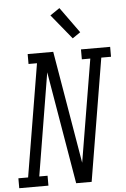

<svg xmlns="http://www.w3.org/2000/svg" viewBox="-93 -1018 695 1062"><g transform="rotate(-5 254.5 -486.5)"><path d="M-30 0V-55H24L128 -680H81V-735H223L329 -110L424 -680H377V-735H539V-680H485L372 0H286L180 -625L86 -55H132V0ZM337 -800 225 -937 278 -973 381 -830Z"/></g></svg>

Font: Iosevka Slab Light Oblique
Style: Regular
Weight: 300
Italic angle: -9°
Monospace: yes
Designer: Belleve Invis
Foundry: Belleve Invis
Version: Version 11.1.1; ttfautohint (v1.8.3)